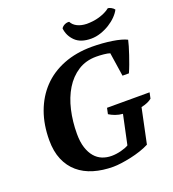

<svg xmlns="http://www.w3.org/2000/svg" viewBox="-160 -1022 1045 1157"><g transform="rotate(-20 363.0 -444.0)"><path d="M603 -44Q578 -31 546.5 -20.5Q515 -10 482.5 -3Q450 4 420 8Q390 12 368 12Q300 12 243 -5Q186 -22 145 -57Q104 -92 81.5 -145Q59 -198 59 -270Q59 -369 88.5 -450Q118 -531 173.5 -589.5Q229 -648 310 -680Q391 -712 493 -712Q526 -712 558.5 -709.5Q591 -707 620.5 -702.5Q650 -698 674 -691.5Q698 -685 713 -677Q710 -662 703 -638.5Q696 -615 687 -588Q678 -561 668 -534Q658 -507 648 -485H607L584 -637Q570 -642 544.5 -644.5Q519 -647 497 -647Q430 -647 379.5 -614.5Q329 -582 295.5 -527Q262 -472 245.5 -400Q229 -328 229 -249Q229 -197 241 -160Q253 -123 273.5 -99Q294 -75 321.5 -64Q349 -53 381 -53Q410 -53 441.5 -61Q473 -69 491 -80L531 -268Q506 -270 484 -278Q462 -286 445 -297L453 -335H726L718 -297Q707 -288 690.5 -280.5Q674 -273 650 -268ZM662 -897Q669 -898 682.5 -891Q696 -884 703 -874Q693 -854 673 -833.5Q653 -813 626.5 -796.5Q600 -780 569 -769.5Q538 -759 507 -759Q440 -759 405 -793.5Q370 -828 365 -876Q372 -888 386.5 -895Q401 -902 416 -900Q427 -878 452 -865.5Q477 -853 512 -852Q531 -852 552 -854.5Q573 -857 593 -863Q613 -869 631 -877.5Q649 -886 662 -897Z"/></g></svg>

Font: PT Serif
Style: Bold Italic
Weight: 700
Italic angle: -12°
Designer: A.Korolkova, O.Umpeleva, V.Yefimov
Foundry: ParaType Ltd
Version: Version 1.000W OFL